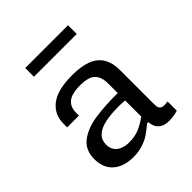

<svg xmlns="http://www.w3.org/2000/svg" viewBox="-199 -867 1018 1018"><g transform="rotate(-45 310.0 -358.0)"><path d="M497.2 -363.2V-108.5Q497.2 -89.5 502.7 -80Q508.2 -70.5 521.1 -68Q534 -65.5 557.8 -69.2V0Q524 10 493.8 10Q460.8 10 441.8 -1.7Q422.8 -13.3 415.2 -32.6Q407.5 -51.8 407.5 -77.8L402.5 -86.7V-357.5Q402.5 -397.3 388.6 -419.5Q374.7 -441.7 350 -449.8Q325.3 -458 288.2 -457.8Q252.5 -457.5 227.5 -449.8Q202.5 -442 187.8 -422.8Q173 -403.5 172.7 -370.7L172.3 -348.5H84.2V-375.3Q84.2 -445 136.2 -485.3Q188.2 -525.7 298 -525.7Q363.2 -525.7 407 -509.9Q450.8 -494.2 474 -458.3Q497.2 -422.5 497.2 -363.2ZM355.2 -234.3Q293.8 -234.3 252 -224.7Q210.2 -215 187.8 -193.8Q165.3 -172.5 165.3 -137.8Q165.3 -112.7 177.1 -95.1Q188.8 -77.5 211.1 -68.4Q233.3 -59.3 264.3 -59.3Q306 -59.3 340.8 -74.8Q375.7 -90.3 415 -120.5L417.5 -64H398.8Q367.5 -37.5 346.2 -23.3Q324.8 -9.2 292.8 1.4Q260.8 12 221.8 12Q174.3 12 139.3 -4.4Q104.3 -20.8 85.5 -51.9Q66.7 -83 66.7 -126.5Q66.7 -195.5 113.5 -231.1Q160.3 -266.7 234.5 -277.7Q308.7 -288.7 413.8 -287.5L439.3 -227.8Q417.3 -230.8 396.2 -232.6Q375.2 -234.3 355.2 -234.3ZM470.5 -662.8H149.5V-728.3H470.5Z"/></g></svg>

Font: Monaspace Neon Var ExtraLight
Style: Regular
Weight: 200
Designer: Riley Cran and the Lettermatic Team
Version: Version 1.200 (Monaspace Neon Var)